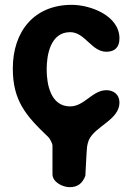

<svg xmlns="http://www.w3.org/2000/svg" viewBox="-20 -547 561 794"><path d="M180 20C185 24 197 47 197 53V173C197 207 240 227 268 227C302 227 321 211 333 180C334 162 338 78 340 60C340 56 345 37 347 33C372 -25 474 -51 474 -123C474 -156 450 -174 420 -174C362 -174 329 -107 270 -107C189 -107 173 -199 173 -260C173 -321 189 -414 270 -414C332 -414 358 -333 420 -333C457 -333 474 -354 474 -388C474 -483 353 -527 277 -527C121 -527 33 -417 33 -264C33 -132 85 -70 180 20Z"/></svg>

Font: Asimov Print
Style: Regular
Weight: 500
Designer: Google
Version: Version 2.000980: 2014